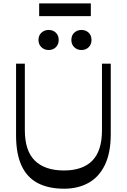

<svg xmlns="http://www.w3.org/2000/svg" viewBox="-20 -1107 751 1137"><path d="M359.9 10.5Q267.6 10.5 204.1 -22.5Q140.6 -55.6 107.8 -125.6Q75.1 -195.7 75.1 -306.3V-730H127.1V-335.9Q127.1 -213.9 186.5 -155.7Q245.9 -97.5 358.8 -97.5Q469.6 -97.5 526.7 -155.7Q583.9 -213.9 583.9 -335.9V-730H635.9V-312.8Q635.9 -201.5 600.8 -129.7Q565.8 -57.9 503.6 -23.7Q441.4 10.5 359.9 10.5ZM267.9 -810.8Q242.7 -810.8 225.3 -827.4Q207.9 -844.1 207.9 -870.2Q207.9 -897.3 225.3 -913.4Q242.7 -929.6 267.9 -929.6Q293.9 -929.6 310.8 -913.4Q327.6 -897.3 327.6 -870.2Q327.6 -844.1 310.8 -827.4Q293.9 -810.8 267.9 -810.8ZM462.3 -810.8Q437 -810.8 419.8 -827.4Q402.6 -844.1 402.6 -870.2Q402.6 -897.3 419.8 -913.4Q437 -929.6 462.3 -929.6Q488.2 -929.6 505.1 -913.4Q521.9 -897.3 521.9 -870.2Q521.9 -844.1 505.1 -827.4Q488.2 -810.8 462.3 -810.8ZM211.9 -1011.6V-1086.8H517.9V-1011.6Z"/></svg>

Font: Savate ExtraLight
Style: Regular
Weight: 200
Designer: Max Esnée
Foundry: Plomb Type
Version: Version 2.000